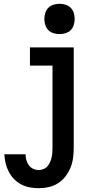

<svg xmlns="http://www.w3.org/2000/svg" viewBox="-20 -770 540 1013"><path d="M184 223Q160 223 136.5 218.5Q113 214 92 203Q71 192 54 174.5Q37 157 26 135.5Q15 114 9.5 90.5Q4 67 3 44H115Q115 59 119 74Q123 89 132 101.5Q141 114 155 120.5Q169 127 184 127Q197 127 209.5 122Q222 117 230.5 107Q239 97 244 85.5Q249 74 252 61.5Q255 49 256 36Q257 23 257 10V-424H138V-520H369V10Q369 37 365.5 63.5Q362 90 352 114.5Q342 139 325.5 160.5Q309 182 286.5 196.5Q264 211 237.5 217Q211 223 184 223ZM294 -590Q278 -590 262 -595Q246 -600 235 -611Q224 -622 219 -638Q214 -654 214 -670Q214 -686 219 -702Q224 -718 235 -729Q246 -740 262 -745Q278 -750 294 -750Q310 -750 326 -745Q342 -740 353 -729Q364 -718 369 -702Q374 -686 374 -670Q374 -654 369 -638Q364 -622 353 -611Q342 -600 326 -595Q310 -590 294 -590Z"/></svg>

Font: Zed Mono
Style: Bold
Weight: 700
Monospace: yes
Designer: Belleve Invis
Foundry: Belleve Invis
Version: Version 1.0.0; ttfautohint (v1.8.4)